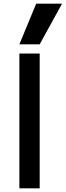

<svg xmlns="http://www.w3.org/2000/svg" viewBox="-20 -1020 356 1040"><path d="M85 0V-730H195V0ZM195 -780H85L176 -1000H316Z"/></svg>

Font: M PLUS 2 Medium
Style: Regular
Weight: 500
Designer: Coji Morishita
Foundry: UNDERFOREST DESIGN
Version: Version 1.001